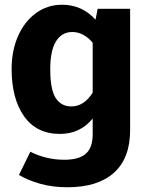

<svg xmlns="http://www.w3.org/2000/svg" viewBox="-20 -568 627 810"><path d="M529 -531V-20Q529 100 460.5 161Q392 222 265 222Q201 222 148.5 207Q96 192 60 170L108 72Q136 87 173.5 96.5Q211 106 251 106Q313 106 342 80.5Q371 55 371 -1V-68Q318 -3 233 -3Q134 -3 81.5 -77.5Q29 -152 29 -277Q29 -354 56 -415.5Q83 -477 131.5 -512.5Q180 -548 242 -548Q326 -548 383 -485L392 -531ZM371 -177V-388Q332 -433 285 -433Q241 -433 216.5 -394Q192 -355 192 -276Q192 -190 215 -154.5Q238 -119 281 -119Q334 -119 371 -177Z"/></svg>

Font: Fira Sans BGR
Style: Bold
Weight: 700
Designer: bBox Type GmbH & Carrois Corporate GbR & Edenspiekermann AG
Foundry: bBox Type GmbH & Carrois Corporate GbR & Edenspiekermann AG
Version: Version 4.301